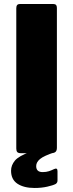

<svg xmlns="http://www.w3.org/2000/svg" viewBox="-20 -762 363 955"><path d="M246 -742Q263 -742 263 -723V-27Q263 -12 255.5 -6Q248 0 233 0H85Q71 0 66 -5.5Q61 -11 61 -23V-721Q61 -742 78 -742ZM35 87Q35 60 54 37Q73 14 131 -7L253 -5Q198 13 179 29Q160 45 160 64Q160 79 168 86.5Q176 94 192 94Q210 94 223.5 89.5Q237 85 249 79Q266 71 266 89V136Q266 147 257 153Q244 160 215 166.5Q186 173 152 173Q99 173 67 152Q35 131 35 87Z"/></svg>

Font: Libre Franklin Thin ExtraBold
Style: Regular
Weight: 800
Version: Version 3.000